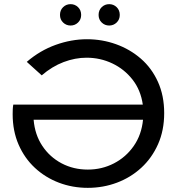

<svg xmlns="http://www.w3.org/2000/svg" viewBox="-20 -897 863 925"><path d="M403 8Q329 8 263.5 -17Q198 -42 148 -88.5Q98 -135 69.5 -200.5Q41 -266 41 -347Q41 -359 41.5 -370.5Q42 -382 44 -393H668Q658 -463 618.5 -513.5Q579 -564 521 -591.5Q463 -619 397 -619Q342 -619 286.5 -598Q231 -577 181 -534L109 -599Q173 -654 248.5 -681Q324 -708 399 -708Q472 -708 539 -684Q606 -660 658.5 -614.5Q711 -569 741 -502.5Q771 -436 771 -352Q771 -269 741.5 -202.5Q712 -136 661 -89Q610 -42 543.5 -17Q477 8 403 8ZM669 -320H142Q148 -248 184 -194Q220 -140 277 -110Q334 -80 403 -80Q471 -80 529 -110Q587 -140 624.5 -194Q662 -248 669 -320ZM320 -774Q299 -774 284 -788.5Q269 -803 269 -825Q269 -848 284 -862.5Q299 -877 320 -877Q341 -877 356 -862.5Q371 -848 371 -825Q371 -803 356 -788.5Q341 -774 320 -774ZM506 -774Q485 -774 470 -788.5Q455 -803 455 -825Q455 -848 470 -862.5Q485 -877 506 -877Q527 -877 542 -862.5Q557 -848 557 -825Q557 -803 542 -788.5Q527 -774 506 -774Z"/></svg>

Font: Montserrat Medium
Style: Regular
Weight: 500
Designer: Julieta Ulanovsky
Foundry: Julieta Ulanovsky
Version: Version 9.000; ttfautohint (v1.8.4.7-5d5b)